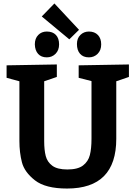

<svg xmlns="http://www.w3.org/2000/svg" viewBox="-20 -1076 782 1108"><path d="M724 -704V-632L651 -607V-275Q651 12 367 12Q242 12 181.5 -35.5Q121 -83 106.5 -139.5Q92 -196 92 -262V-607L18 -627V-699L308 -704V-632L235 -607V-262Q235 -210 244 -175.5Q253 -141 282 -119.5Q311 -98 369 -98Q429 -98 459 -121Q489 -144 498.5 -181Q508 -218 508 -275V-608L434 -627V-699ZM436 -904 380 -849 221 -981 294 -1056ZM181 -820Q181 -854 200.5 -874Q220 -894 250 -894Q284 -894 302.5 -874.5Q321 -855 321 -820Q321 -786 300.5 -765.5Q280 -745 250 -745Q218 -745 200 -765Q182 -785 181 -820ZM424 -822Q424 -855 444 -874.5Q464 -894 493 -894Q526 -894 545 -874Q564 -854 564 -820Q564 -786 543.5 -765.5Q523 -745 493 -745Q460 -745 442 -765.5Q424 -786 424 -822Z"/></svg>

Font: Bitter Pro
Style: Bold
Weight: 700
Designer: Sol Matas, and Bitter project Authors
Foundry: Sol Matas
Version: Version 1.010